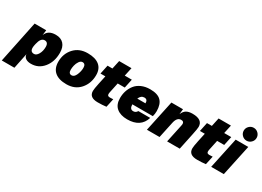

<svg xmlns="http://www.w3.org/2000/svg" viewBox="-68 -1770 3957 2898"><g transform="rotate(30 1910.0 -321.0)"><path d="M172 190H-48L103 -540H305L294 -448Q331 -554 466 -554Q557 -554 606 -500Q655 -446 655 -347Q655 -190 571 -88Q487 14 357 14Q299 14 264.5 -9.5Q230 -33 227 -78ZM263 -251Q241 -138 323 -138Q364 -138 394.5 -192Q425 -246 425 -318Q425 -398 362 -398Q295 -398 269 -280Z M923 -210Q923 -142 975 -142Q1021 -142 1048 -206Q1075 -270 1075 -328Q1075 -398 1022 -398Q990 -398 966 -362.5Q942 -327 932.5 -285.5Q923 -244 923 -210ZM700 -221Q700 -361 788 -457.5Q876 -554 1024 -554Q1157 -554 1227 -497Q1297 -440 1297 -330Q1297 -185 1209.5 -85.5Q1122 14 974 14Q840 14 770 -46Q700 -106 700 -221Z M1604 -209Q1594 -161 1613 -148.5Q1632 -136 1702 -144L1670 5Q1601 14 1522 14Q1373 14 1373 -100Q1373 -136 1394 -235L1426 -384H1341L1374 -540H1459L1491 -688H1706L1674 -540H1797L1764 -384H1641Z M2112 -554Q2243 -554 2301.5 -494.5Q2360 -435 2360 -315Q2360 -268 2347 -222H1990Q1990 -138 2052 -138Q2097 -138 2119 -179H2326Q2267 14 2034 14Q1917 14 1849 -42Q1781 -98 1781 -212Q1781 -278 1800 -337Q1819 -396 1857.5 -445.5Q1896 -495 1961.5 -524.5Q2027 -554 2112 -554ZM2011 -334H2154Q2155 -402 2097 -402Q2039 -402 2011 -334Z M2689 -540 2680 -451H2681Q2704 -507 2744 -530.5Q2784 -554 2850 -554Q3027 -554 3027 -426Q3027 -394 3004 -286L2944 0H2724L2791 -315Q2795 -335 2795 -344Q2795 -388 2747 -388Q2676 -388 2653 -286L2592 0H2372L2487 -540Z M3337 -209Q3327 -161 3346 -148.5Q3365 -136 3435 -144L3403 5Q3334 14 3255 14Q3106 14 3106 -100Q3106 -136 3127 -235L3159 -384H3074L3107 -540H3192L3224 -688H3439L3407 -540H3530L3497 -384H3374Z M3827 -540 3712 0H3492L3607 -540ZM3677 -641Q3644 -674 3644 -720Q3644 -766 3677 -799Q3710 -832 3756 -832Q3802 -832 3835 -799Q3868 -766 3868 -720Q3868 -674 3835 -641Q3802 -608 3756 -608Q3710 -608 3677 -641Z"/></g></svg>

Font: Nacelle Black
Style: Italic
Weight: 900
Italic angle: -12°
Designer: Sora Sagano
Foundry: Sora Sagano
Version: Version 1.000;FEAKit 1.0